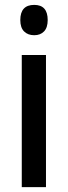

<svg xmlns="http://www.w3.org/2000/svg" viewBox="-20 -765 277 785"><path d="M120 -745Q175 -745 175 -683Q175 -652 160 -636.5Q145 -621 120 -621Q94 -621 78.5 -636.5Q63 -652 63 -683Q63 -745 120 -745ZM168 -540V0H69V-540Z"/></svg>

Font: Noto Sans Telugu Condensed Medium
Style: Regular
Weight: 500
Width: 3
Designer: Jelle Bosma - Monotype Design Team
Foundry: Monotype Imaging Inc.
Version: Version 2.005; ttfautohint (v1.8.4.7-5d5b)